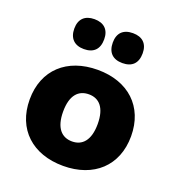

<svg xmlns="http://www.w3.org/2000/svg" viewBox="-135 -846 889 966"><g transform="rotate(20 309.5 -363.0)"><path d="M413 -577C465 -577 493 -605 493 -658C493 -709 464 -737 413 -737C361 -737 333 -709 333 -658C333 -606 361 -577 413 -577ZM207 -577C259 -577 287 -605 287 -658C287 -709 258 -737 207 -737C156 -737 127 -709 127 -658C127 -606 156 -577 207 -577ZM310 11C473 11 581 -87 581 -246C581 -405 473 -503 310 -503C146 -503 38 -405 38 -246C38 -87 146 11 310 11ZM310 -120C255 -120 217 -158 217 -246C217 -335 255 -372 310 -372C364 -372 402 -335 402 -246C402 -158 364 -120 310 -120Z"/></g></svg>

Font: Nunito Black
Style: Regular
Weight: 900
Designer: Vernon Adams
Foundry: Vernon Adams
Version: Version 3.602